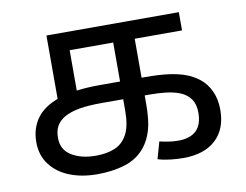

<svg xmlns="http://www.w3.org/2000/svg" viewBox="-66 -644 957 747"><g transform="rotate(-10 412.5 -271.0)"><path d="M261 12Q201 12 153 -7Q105 -26 77 -63Q49 -100 49 -152Q49 -206 77.5 -245.5Q106 -285 168 -306.5Q230 -328 332 -328H512Q564 -328 602 -323Q640 -318 668.5 -307.5Q697 -297 720 -279Q746 -259 761 -226.5Q776 -194 776 -152Q776 -76 730.5 -34Q685 8 602 8Q579 8 552 5Q525 2 502 -5L521 -72Q536 -68 555.5 -65Q575 -62 594 -62Q641 -62 665.5 -85Q690 -108 690 -156Q690 -190 675 -210.5Q660 -231 635.5 -241Q611 -251 580.5 -254.5Q550 -258 519 -258H325Q274 -258 238.5 -252Q203 -246 178 -232Q156 -219 145.5 -200.5Q135 -182 135 -153Q135 -107 173 -83.5Q211 -60 269 -60Q313 -60 344.5 -73.5Q376 -87 393.5 -120Q411 -153 411 -213V-482H239V-302L160 -286V-554H683V-482H496V-226Q496 -159 484.5 -121Q473 -83 452 -57Q421 -19 372.5 -3.5Q324 12 261 12Z"/></g></svg>

Font: ltamil05
Style: Book
Weight: 400
Designer: Jelle Bosma - Monotype Design Team
Foundry: Monotype Imaging Inc.
Version: Version 2.003